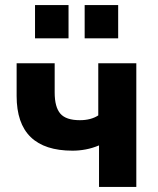

<svg xmlns="http://www.w3.org/2000/svg" viewBox="-20 -742 627 762"><path d="M373 0V-165Q347 -154 320.5 -149Q294 -144 268 -144Q46 -144 46 -361V-491H197V-375Q197 -317 219.5 -291Q242 -265 297 -265Q341 -265 370 -284V-491H521V0ZM316 -590V-722H449V-590ZM119 -590V-722H252V-590Z"/></svg>

Font: Nunito Sans ExtraBold
Style: Regular
Weight: 800
Designer: Vernon Adams
Foundry: Vernon Adams
Version: Version 3.101; ttfautohint (v1.8.4.7-5d5b);gftools[0.9.27]